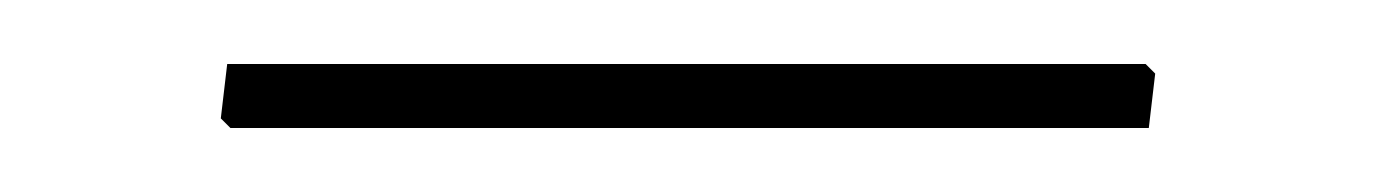

<svg xmlns="http://www.w3.org/2000/svg" viewBox="-20 -627 430 60"><path d="M338 -607 341 -604 339 -587H52L49 -590L51 -607Z"/></svg>

Font: Alegreya Sans Thin
Style: Regular
Weight: 100
Designer: Juan Pablo del Peral
Foundry: Huerta Tipografica
Version: Version 2.007